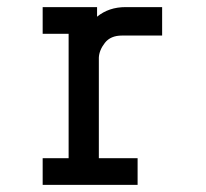

<svg xmlns="http://www.w3.org/2000/svg" viewBox="-20 -520 580 540"><path d="M173 -75V-425H100V-500H253V-473Q286 -500 333 -500H436V-420H323Q291 -420 275 -399.5Q259 -379 258 -358V-75H367V0H100V-75Z"/></svg>

Font: Share Tech Mono
Style: Regular
Weight: 400
Designer: Ralph Oliver du Carrois
Foundry: Ralph Oliver du Carrois
Version: Version 1.003